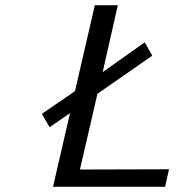

<svg xmlns="http://www.w3.org/2000/svg" viewBox="-20 -715 698 735"><path d="M140 -279 267 -366 343 -695H431L373 -439L534 -553L563 -502L353 -356L286 -66L627 -67L612 0H183L248 -282L170 -228Z"/></svg>

Font: Coval
Style: Light Italic
Weight: 300
Foundry: Context Ltd
Version: Version 001.000